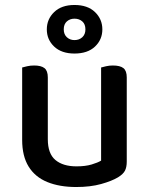

<svg xmlns="http://www.w3.org/2000/svg" viewBox="-20 -737 598 771"><path d="M69 -175V-260H172V-178Q172 -120 202.5 -94.5Q233 -69 287 -69Q323 -69 348 -76.5Q373 -84 386 -92V-260H489V-88Q489 -66 482 -52Q475 -38 454 -25Q429 -10 386 2Q343 14 286 14Q219 14 170 -6Q121 -26 95 -68Q69 -110 69 -175ZM489 -210H386V-466Q393 -468 406 -471Q419 -474 433 -474Q462 -474 475.5 -463.5Q489 -453 489 -426ZM172 -210H69V-466Q76 -468 89 -471Q102 -474 117 -474Q145 -474 158.5 -463.5Q172 -453 172 -426ZM168 -619Q168 -660 197.5 -688.5Q227 -717 279 -717Q332 -717 361.5 -688.5Q391 -660 391 -619Q391 -578 361.5 -550Q332 -522 279 -522Q227 -522 197.5 -550Q168 -578 168 -619ZM236 -619Q236 -599 248.5 -587.5Q261 -576 279 -576Q298 -576 310.5 -587.5Q323 -599 323 -619Q323 -640 310.5 -651Q298 -662 279 -662Q261 -662 248.5 -651Q236 -640 236 -619Z"/></svg>

Font: Baloo Bhaijaan 2 Medium
Style: Regular
Weight: 500
Designer: Sanskriti Dholi, Noopur Datye and Ek Type
Foundry: Ek Type
Version: Version 1.701